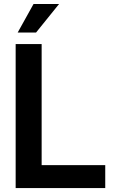

<svg xmlns="http://www.w3.org/2000/svg" viewBox="-20 -950 581 970"><path d="M59.1 0V-727.5H190.4V-115.7H511.7V0ZM69.3 -785.6 149.4 -929.7H278.3L162.1 -785.6Z"/></svg>

Font: Inter Display Semi Bold
Style: Regular
Weight: 600
Designer: Rasmus Andersson
Foundry: rsms
Version: Version 4.000;git-37864ae